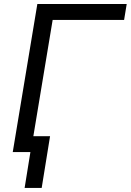

<svg xmlns="http://www.w3.org/2000/svg" viewBox="-20 -747 642 943"><path d="M602.3 -727.3 589.5 -649.1H238.6L143.8 -78.1H225.9L184.7 176.1H100.9L129.3 0H42.6L163.4 -727.3Z"/></svg>

Font: Karasuma Gothic
Style: Italic
Weight: 400
Italic angle: -9.39999°
Designer: Rasmus Andersson / Ryoko Nishizuka
Foundry: Genbu
Version: Version 1.00